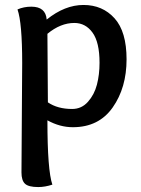

<svg xmlns="http://www.w3.org/2000/svg" viewBox="-20 -505 570 777"><path d="M280.8 -412.1Q225.1 -412.1 171.9 -368.2Q173.8 -122.1 173.8 -90.8Q212.9 -64 272 -64Q310.1 -64 335.9 -93Q361.8 -122.1 372.3 -162.6Q382.8 -203.1 382.8 -251Q382.8 -334 354.5 -373Q326.2 -412.1 280.8 -412.1ZM168.9 -425.8Q242.2 -484.9 317.9 -484.9Q395 -484.9 443.6 -430.9Q492.2 -377 492.2 -265.1Q492.2 -149.9 436 -70.1Q379.9 9.8 274.9 9.8Q222.2 9.8 171.9 -18.1Q171.9 184.1 191.9 242.2Q162.1 252 134.8 252Q95.2 252 81.1 238.5Q66.9 225.1 66.9 192.9Q66.9 118.2 68.4 -40Q69.8 -198.2 69.8 -250Q69.8 -413.1 50.8 -466.8Q76.2 -478 106.9 -478Q165 -478 168.9 -425.8Z"/></svg>

Font: Sukar
Style: Bold
Weight: 700
Designer: Dario Muhafara - Ghiath Alsory
Foundry: Dario Muhafara - Ghiath Alsory
Version: Version 1.00 March 27, 2016, initial release